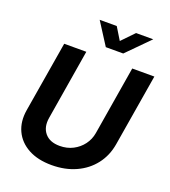

<svg xmlns="http://www.w3.org/2000/svg" viewBox="-167 -1065 1063 1199"><g transform="rotate(20 364.5 -466.0)"><path d="M314.9 11.7Q222.7 11.7 159.2 -22.9Q95.7 -57.6 67.4 -118.4Q39.1 -179.2 52.2 -258.3L130.4 -727.5H277.3L200.2 -260.7Q189.5 -196.8 222.2 -157.5Q254.9 -118.2 321.3 -118.2Q369.6 -118.2 408.9 -138.4Q448.2 -158.7 473.9 -193.1Q499.5 -227.5 506.8 -270.5L582.5 -727.5H729.5L649.9 -248.5Q636.7 -169.9 591.3 -111.3Q545.9 -52.7 474.9 -20.5Q403.8 11.7 314.9 11.7ZM400.9 -943.8 450.7 -862.3 529.3 -943.8H643.1V-943.4L497.6 -796.4H381.8L287.6 -943.4V-943.8Z"/></g></svg>

Font: Inter Display
Style: Bold Italic
Weight: 700
Italic angle: -9.39999°
Designer: Rasmus Andersson
Foundry: rsms
Version: Version 4.000;git-a52131595